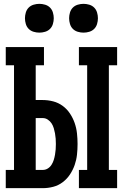

<svg xmlns="http://www.w3.org/2000/svg" viewBox="-20 -980 640 1000"><path d="M391 0V-95H434V-640H391V-735H590V-640H547V-95H590V0ZM10 0V-95H53V-640H10V-735H209V-640H166V-459H203Q230 -459 257 -452Q284 -445 306.5 -428.5Q329 -412 344.5 -388.5Q360 -365 369 -339Q378 -313 381 -285Q384 -257 384 -230Q384 -202 381 -174.5Q378 -147 369 -121Q360 -95 344.5 -71.5Q329 -48 306.5 -31Q284 -14 257 -7Q230 0 203 0ZM203 -95Q217 -95 229 -102.5Q241 -110 248.5 -122Q256 -134 260 -147Q264 -160 266.5 -174Q269 -188 270 -202Q271 -216 271 -230Q271 -244 270 -258Q269 -272 266.5 -285.5Q264 -299 260 -312.5Q256 -326 248.5 -337.5Q241 -349 229 -357Q217 -365 203 -365H166V-95ZM415 -810Q400 -810 385 -814.5Q370 -819 359.5 -829.5Q349 -840 344.5 -855Q340 -870 340 -885Q340 -900 344.5 -915Q349 -930 359.5 -940.5Q370 -951 385 -955.5Q400 -960 415 -960Q430 -960 445 -955.5Q460 -951 470.5 -940.5Q481 -930 485.5 -915Q490 -900 490 -885Q490 -870 485.5 -855Q481 -840 470.5 -829.5Q460 -819 445 -814.5Q430 -810 415 -810ZM185 -810Q170 -810 155 -814.5Q140 -819 129.5 -829.5Q119 -840 114.5 -855Q110 -870 110 -885Q110 -900 114.5 -915Q119 -930 129.5 -940.5Q140 -951 155 -955.5Q170 -960 185 -960Q200 -960 215 -955.5Q230 -951 240.5 -940.5Q251 -930 255.5 -915Q260 -900 260 -885Q260 -870 255.5 -855Q251 -840 240.5 -829.5Q230 -819 215 -814.5Q200 -810 185 -810Z"/></svg>

Font: Iosevka HT Extrabold Extended
Style: Regular
Weight: 800
Width: 7
Monospace: yes
Designer: Belleve Invis
Foundry: Belleve Invis
Version: Version 32.3.0; ttfautohint (v1.8.4)